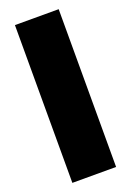

<svg xmlns="http://www.w3.org/2000/svg" viewBox="-142 -780 566 832"><g transform="rotate(-20 141.5 -364.0)"><path d="M242.7 -727.5V0H41V-727.5Z"/></g></svg>

Font: Inter 28pt Black
Style: Regular
Weight: 900
Designer: Rasmus Andersson
Foundry: rsms
Version: Version 4.001;git-66647c0bb